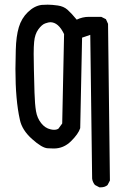

<svg xmlns="http://www.w3.org/2000/svg" viewBox="-20 -670 540 821"><path d="M411 131H405L386 121Q376 109 374 94L366 -521L331 -509L323 -122Q315 -97 283.5 -66Q252 -35 210 -35Q208 -35 184 -36Q160 -37 117 -75.5Q74 -114 65 -158Q46 -242 46 -375Q46 -399 47.5 -457Q49 -515 60.5 -553.5Q72 -592 99.5 -618.5Q127 -645 158 -649L184 -650Q202 -650 227 -646.5Q252 -643 268.5 -628.5Q285 -614 308 -586Q333 -598 360 -598H413L433 -588L442 -568L450 102L440 121Q429 131 411 131ZM211 -115Q223 -115 230 -120L246 -142L254 -524Q230 -575 195 -575Q188 -575 173.5 -570Q159 -565 144 -544.5Q129 -524 126 -491Q124 -471 124 -440Q124 -418 125 -371.5Q126 -325 127.5 -274.5Q129 -224 134 -194.5Q139 -165 156 -143.5Q173 -122 196 -117Q204 -115 211 -115Z"/></svg>

Font: Xiaolai Mono SC
Style: Regular
Weight: 400
Monospace: yes
Designer: LXGW / Nozomi Seto
Version: Version 3.113;September 30, 2024